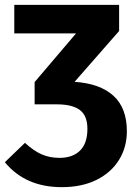

<svg xmlns="http://www.w3.org/2000/svg" viewBox="-32 -551 557 793"><path d="M492 -9Q492 57 459.5 109.5Q427 162 366.5 192Q306 222 223 222Q73 222 -12 119L71 39Q107 72 140 86.5Q173 101 214 101Q268 101 298.5 71Q329 41 329 -19Q329 -73 298 -96.5Q267 -120 203 -120H111V-212L282 -413H27V-531H460V-423L276 -213Q381 -206 436.5 -155.5Q492 -105 492 -9Z"/></svg>

Font: Fira Sans BGR
Style: Bold
Weight: 700
Designer: bBox Type GmbH & Carrois Corporate GbR & Edenspiekermann AG
Foundry: bBox Type GmbH & Carrois Corporate GbR & Edenspiekermann AG
Version: Version 4.301